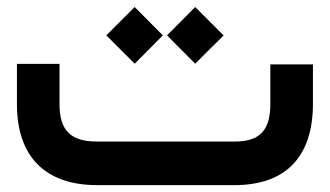

<svg xmlns="http://www.w3.org/2000/svg" viewBox="-20 -539 960 559"><path d="M261.2 -127C185.5 -127 153.3 -159.7 153.3 -235.8V-353H29.3V-235.4C29.3 -82.5 112.3 0 262.7 0H662.6C812.5 0 891.1 -83 891.1 -237.3V-351.6H767.1V-235.8C767.1 -159.2 735.8 -127 664.1 -127ZM372.1 -353.5 454.1 -436 372.1 -518.6 289.6 -436ZM548.3 -353.5 590.8 -396C609.4 -414.1 620.6 -425.3 625 -429.7C627 -432.1 628.9 -434.1 630.9 -436L548.3 -518.6L466.3 -436Z"/></svg>

Font: Shabnam
Style: Bold
Weight: 700
Foundry: DejaVu fonts team - Redesigned by Saber Rastikerdar - Based on Vazir font
Version: Version 5.0.1